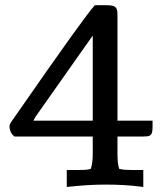

<svg xmlns="http://www.w3.org/2000/svg" viewBox="-20 -722 631 751"><path d="M439.5 -122.1Q439.5 -101.6 440.9 -87.2Q442.4 -72.8 446.3 -61.5Q457.5 -58.6 470 -57.9Q482.4 -57.1 496.6 -57.1H540.5V9.3Q501 3.9 465.1 2Q429.2 0 395.5 0Q356 0 318.4 2.4Q280.8 4.9 241.2 9.3V-57.1H284.7Q298.8 -57.1 311.5 -57.6Q324.2 -58.1 335 -61.5Q342.8 -83 342.8 -120.6V-188H36.6Q17.1 -203.1 17.1 -230.5Q19 -237.3 22.9 -243.4Q26.9 -249.5 31.7 -256.3Q109.4 -368.2 165 -447.3Q220.7 -526.4 258.5 -579.1Q296.4 -631.8 318.4 -660.9Q340.3 -689.9 351.1 -701.7H394Q408.7 -701.7 417.7 -700Q426.8 -698.2 431.4 -694.1Q436 -689.9 437.7 -682.6Q439.5 -675.3 439.5 -664.1V-250H576.7V-223.6Q576.7 -210.9 574.5 -203.6Q572.3 -196.3 567.6 -192.9Q563 -189.5 555.4 -188.7Q547.9 -188 537.6 -188H439.5ZM342.8 -250V-583L119.1 -265.6L110.4 -250Z"/></svg>

Font: Tienne
Style: Regular
Weight: 400
Designer: vernon adams
Foundry: vernon adams
Version: Version 1.001